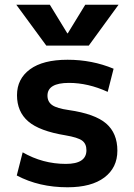

<svg xmlns="http://www.w3.org/2000/svg" viewBox="-20 -783 566 813"><path d="M267 -642 341 -763H482L356 -590H176L49 -763H191L265 -642ZM436 -394Q353 -432 272 -432Q181 -432 181 -378Q181 -352 201 -338Q221 -324 271 -317Q382 -301 429.5 -260Q477 -219 477 -145Q477 -73 422 -31.5Q367 10 266 10Q145 10 51 -40L76 -138Q161 -89 259 -89Q346 -89 346 -147Q346 -174 328 -187.5Q310 -201 257 -210Q147 -228 99.5 -269Q52 -310 52 -380Q52 -449 107 -489.5Q162 -530 266 -530Q370 -530 461 -492Z"/></svg>

Font: M PLUS 1p
Style: Bold
Weight: 700
Version: Version 1.062